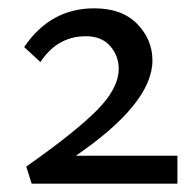

<svg xmlns="http://www.w3.org/2000/svg" viewBox="-20 -441 459 461"><path d="M162 -67H406V0H56L43 -41Q161 -124 213 -176.5Q265 -229 265 -276Q265 -307 244.5 -330.5Q224 -354 186 -354Q118 -354 77 -292L38 -328Q101 -421 206 -421Q273 -421 309.5 -383.5Q346 -346 346 -296Q346 -193 162 -67Z"/></svg>

Font: EauTest Medium
Style: Regular
Weight: 500
Designer: Christian Thalmann (Catharsis Fonts)
Version: Version 0.001;PS 000.001;hotconv 1.0.88;makeotf.lib2.5.64775